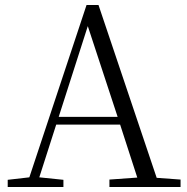

<svg xmlns="http://www.w3.org/2000/svg" viewBox="-20 -752 752 772"><path d="M333 -647 453 -282H216ZM420 0H706V-30L610 -37L376 -732H328L98 -39L11 -29V0H235V-29L138 -39L206 -251H463L532 -38L420 -30Z"/></svg>

Font: Noto Serif CJK TC Light
Style: Regular
Weight: 300
Designer: Ryoko NISHIZUKA 西塚涼子 (kana & ideographs); Frank Grießhammer (Latin, Greek & Cyrillic); Wenlong ZHANG 张文龙 (bopomofo); San
Foundry: Adobe
Version: Version 2.001;hotconv 1.1.0;makeotfexe 2.6.0